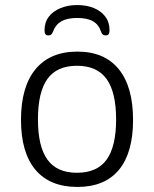

<svg xmlns="http://www.w3.org/2000/svg" viewBox="-20 -733 609 759"><path d="M286 6Q177 6 120 -62Q63 -130 63 -259Q63 -390 120.5 -459.5Q178 -529 286 -529Q393 -529 449.5 -459.5Q506 -390 506 -259Q506 -129 450 -61.5Q394 6 286 6ZM284 -50Q364 -50 401.5 -102Q439 -154 439 -261Q439 -368 401.5 -420.5Q364 -473 284 -473Q205 -473 167.5 -421Q130 -369 130 -261Q130 -154 167.5 -102Q205 -50 284 -50ZM285 -713Q323 -713 351.5 -701Q380 -689 396.5 -667Q413 -645 413 -613Q413 -603 409.5 -598Q406 -593 398 -593Q392 -593 387 -596Q382 -599 379 -609Q370 -636 347.5 -649Q325 -662 285 -662Q246 -662 223 -649Q200 -636 190 -609Q186 -599 182 -596Q178 -593 171 -593Q163 -593 159.5 -598Q156 -603 156 -613Q156 -645 173 -667Q190 -689 219.5 -701Q249 -713 285 -713Z"/></svg>

Font: Asap Light
Style: Regular
Weight: 300
Designer: Pablo Cosgaya
Foundry: Omnibus-Type
Version: Version 3.001